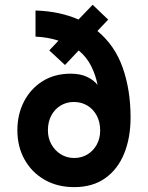

<svg xmlns="http://www.w3.org/2000/svg" viewBox="-20 -755 606 787"><path d="M283.8 12Q215.3 12 162.8 -18.1Q110.3 -48.2 80.8 -100.9Q51.2 -153.7 51.2 -221Q51.2 -285.9 78.2 -338.6Q105.3 -391.3 154.4 -422.1Q203.5 -453 269.8 -453Q309.4 -453 337.4 -439.6Q365.3 -426.1 380 -406.8Q371.7 -449.1 353.1 -485.4Q334.5 -521.8 302.6 -548.2L246.4 -488.6L182 -548.4L219.8 -588.4Q199.4 -595 175.9 -599.4Q152.3 -603.7 125.6 -604.8V-712Q176.6 -710.3 220.8 -700.8Q264.9 -691.3 301.8 -675L359.8 -735.4L423.4 -674.6L379.2 -628Q450.3 -569.6 482.8 -478Q515.2 -386.4 515.2 -273.8Q515.2 -189.9 488.9 -125.5Q462.6 -61 411.1 -24.5Q359.7 12 283.8 12ZM283.8 -107.4Q314.2 -107.4 338.4 -122Q362.6 -136.7 376.6 -162.2Q390.6 -187.8 390.6 -220Q390.6 -254.9 376.5 -281.3Q362.4 -307.7 337.9 -322.4Q313.5 -337 282.8 -337Q253 -337 228.9 -322.6Q204.8 -308.3 190.6 -282.1Q176.4 -256 176.4 -221Q176.4 -188.3 190.9 -162.8Q205.5 -137.2 229.8 -122.3Q254.2 -107.4 283.8 -107.4Z"/></svg>

Font: Overpass
Style: Regular
Weight: 400
Designer: Delve Withrington, Dave Bailey, Thomas Jockin
Foundry: Delve Fonts LLC
Version: Version 4.000